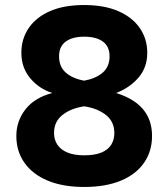

<svg xmlns="http://www.w3.org/2000/svg" viewBox="-20 -732 669 764"><path d="M315 12Q231 12 170.5 -13Q110 -38 77.5 -84Q45 -130 45 -191Q45 -250 81 -296.5Q117 -343 188 -362Q135 -379 100 -421Q65 -463 65 -522Q65 -577 94 -620Q123 -663 178.5 -687.5Q234 -712 315 -712Q395 -712 451 -687.5Q507 -663 536.5 -620Q566 -577 566 -522Q566 -463 530.5 -422.5Q495 -382 442 -362Q513 -340 549 -297.5Q585 -255 585 -191Q585 -130 553 -84Q521 -38 460.5 -13Q400 12 315 12ZM315 -114Q357 -114 383.5 -125Q410 -136 422.5 -156Q435 -176 435 -203Q435 -248 401.5 -274.5Q368 -301 315 -309Q262 -301 228.5 -274.5Q195 -248 195 -203Q195 -176 208.5 -156Q222 -136 248.5 -125Q275 -114 315 -114ZM315 -411Q360 -419 388 -442.5Q416 -466 416 -508Q416 -547 389.5 -566.5Q363 -586 315 -586Q268 -586 241.5 -566.5Q215 -547 215 -508Q215 -466 242.5 -442.5Q270 -419 315 -411Z"/></svg>

Font: Golos Text SemiBold
Style: Regular
Weight: 600
Designer: A.Korolkova, Vitaly Kuzmin
Foundry: ParaType Ltd
Version: Version 2.004